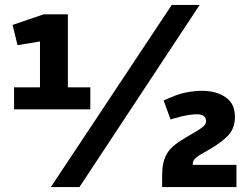

<svg xmlns="http://www.w3.org/2000/svg" viewBox="-20 -758 1015 778"><path d="M142 -315V-590L51 -575L31 -657L157 -700H255V-315ZM37 -404H346V-315H37ZM186 0 676 -738H789L302 0ZM637 0V-50Q637 -99 654.5 -132Q672 -165 725 -196L769 -222Q788 -233 801.5 -243.5Q815 -254 815 -267Q815 -282 804.5 -288.5Q794 -295 780 -295Q763 -295 741 -291.5Q719 -288 688 -279L671 -274L643 -351L671 -363Q703 -377 735 -383.5Q767 -390 800 -390Q856 -390 894 -364Q932 -338 932 -285Q932 -240 906.5 -211.5Q881 -183 831 -154L788 -129Q778 -123 769.5 -114.5Q761 -106 761 -91V-80L746 -90H938V0Z"/></svg>

Font: REM Medium
Style: Regular
Weight: 500
Designer: Octavio Pardo
Foundry: Ashler Design
Version: Version 1.005;gftools[0.9.28]